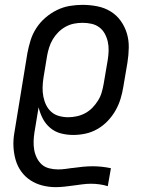

<svg xmlns="http://www.w3.org/2000/svg" viewBox="-20 -548 640 791"><path d="M209 223Q181 223 154 216Q127 209 105 194.5Q83 180 67.5 158.5Q52 137 44.5 111Q37 85 35.5 57Q34 29 39 0L93 -330Q98 -356 106 -382Q114 -408 129.5 -432Q145 -456 167 -475Q189 -494 214.5 -506.5Q240 -519 267 -523.5Q294 -528 320 -528Q351 -528 381 -522Q411 -516 435.5 -501Q460 -486 477 -462.5Q494 -439 502.5 -411Q511 -383 510.5 -352Q510 -321 505 -290L488 -190Q484 -165 476.5 -140.5Q469 -116 456 -93Q443 -70 424 -50Q405 -30 381.5 -16.5Q358 -3 332.5 2.5Q307 8 282 8Q255 8 230.5 1.5Q206 -5 187 -21Q168 -37 156.5 -59Q145 -81 139 -106L122 -3Q119 16 118.5 34.5Q118 53 121 70Q124 87 132 103Q140 119 152.5 130Q165 141 183 145.5Q201 150 219 150Q234 150 249 148Q264 146 278 144H280Q300 141 321 139Q342 137 362 137Q381 137 399.5 139Q418 141 437 145L424 219Q408 214 390.5 211.5Q373 209 355 209Q337 209 318.5 211.5Q300 214 281.5 216.5Q263 219 245 221Q227 223 209 223ZM261 -65Q278 -65 296.5 -69Q315 -73 331.5 -82Q348 -91 361 -104.5Q374 -118 384 -134Q394 -150 399 -167.5Q404 -185 407 -202L424 -302Q427 -321 427.5 -340Q428 -359 424 -376.5Q420 -394 411.5 -409.5Q403 -425 389 -435.5Q375 -446 357 -450Q339 -454 320 -454Q302 -454 284.5 -450.5Q267 -447 250.5 -438Q234 -429 220.5 -415.5Q207 -402 197.5 -386Q188 -370 182.5 -352.5Q177 -335 174 -318L159 -227Q156 -207 155.5 -188Q155 -169 158.5 -150.5Q162 -132 170 -115.5Q178 -99 191.5 -87Q205 -75 223.5 -70Q242 -65 261 -65Z"/></svg>

Font: Iosevka Plex Etoile
Style: Italic
Weight: 400
Italic angle: -9°
Designer: Belleve Invis
Foundry: Belleve Invis
Version: Version 25.1.1; ttfautohint (v1.8.4)